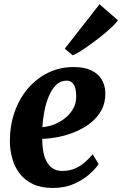

<svg xmlns="http://www.w3.org/2000/svg" viewBox="-20 -894 588 925"><path d="M455 -104Q442 -82.5 412.2 -55.8Q382.5 -29 337.8 -8.8Q293 11.5 234 11.5Q177 11.5 137.8 -7.5Q98.5 -26.5 74.2 -58.8Q50 -91 39 -131Q28 -171 27.5 -212.5Q27.5 -289.5 50.5 -354.8Q73.5 -420 115.2 -468.5Q157 -517 212.8 -544Q268.5 -571 334 -571Q387 -571 420.5 -554.8Q454 -538.5 470.2 -510.5Q486.5 -482.5 487.5 -448Q488.5 -400 468.8 -363.5Q449 -327 415.8 -301.2Q382.5 -275.5 342 -258.8Q301.5 -242 260.2 -234Q219 -226 183.5 -225Q183.5 -188.5 189.2 -160Q195 -131.5 207 -111.5Q219 -91.5 237 -81Q255 -70.5 278.5 -70.5Q315 -70.5 342.5 -82.8Q370 -95 390.8 -113.8Q411.5 -132.5 426.5 -151ZM301.5 -505.5Q271 -505.5 249.8 -484.2Q228.5 -463 214.5 -428.8Q200.5 -394.5 193.2 -355.5Q186 -316.5 184 -281.5Q203 -282.5 225.8 -289.2Q248.5 -296 270.2 -308.8Q292 -321.5 310 -340Q328 -358.5 338.2 -382.5Q348.5 -406.5 347 -436Q346 -470.5 334.5 -488Q323 -505.5 301.5 -505.5ZM292 -659.5 459.5 -873.5 548 -796.5Q542.5 -786.5 524.2 -768.8Q506 -751 480.2 -729.8Q454.5 -708.5 426.5 -688Q398.5 -667.5 373.2 -651Q348 -634.5 330.5 -627.5Z"/></svg>

Font: Merriweather ExtraBold
Style: Italic
Weight: 800
Italic angle: -7.8°
Version: Version 2.101